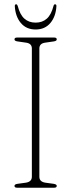

<svg xmlns="http://www.w3.org/2000/svg" viewBox="-20 -875 332 895"><path d="M163.5 -51Q163.5 -28 191 -23.5L231 -18Q244.5 -15.5 244.5 -8.5Q244.5 0 232.5 0H59.5Q47.5 0 47.5 -8.5Q47.5 -16 61 -18L101 -23.5Q128.5 -28 128.5 -51V-649Q128.5 -672 102.5 -676L61 -682Q47.5 -684 47.5 -691.5Q47.5 -700 59.5 -700H232.5Q244.5 -700 244.5 -691.5Q244.5 -684 231 -682L189.5 -676Q163.5 -672 163.5 -649ZM146 -769.5Q177.5 -769.5 198.2 -788Q219 -806.5 229.5 -847.5Q231.5 -855 236.5 -855Q243 -855 243 -847Q240.5 -798.5 215 -768Q189.5 -737.5 146 -737.5Q102.5 -737.5 77 -768Q51.5 -798.5 49 -847Q49 -855 55.5 -855Q60 -855 62.5 -847.5Q73 -806.5 93.8 -788Q114.5 -769.5 146 -769.5Z"/></svg>

Font: Fraunces 72pt Soft Thin
Style: Regular
Weight: 100
Version: Version 1.000;[b76b70a41]